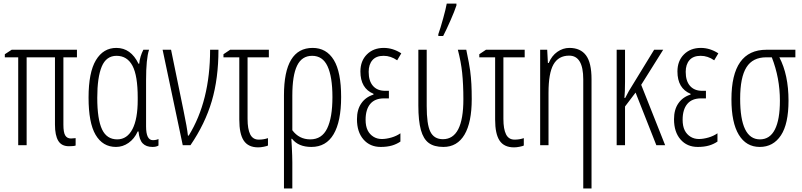

<svg xmlns="http://www.w3.org/2000/svg" viewBox="-20 -806 4454 1066"><path d="M374 -37.1 399.9 -39.1V2Q389.6 5.9 362.8 5.9Q321.8 5.9 303.7 -23.9Q285.2 -54.2 285.2 -113.8V-487.8H127.9V0H81.1V-487.8H6.8V-504.9L44.9 -529.8H407.2V-487.8H332V-113.8Q332 -71.3 341.8 -54.7Q352.1 -37.1 374 -37.1Z M630.9 -32.2Q686 -32.2 715.8 -89.8Q744.6 -146 744.6 -251V-264.2Q744.6 -385.7 715.8 -440.4Q686.5 -496.1 627 -496.1Q569.8 -496.1 544.9 -436.5Q520 -376.5 520 -263.2Q520 -143.1 546.9 -86.9Q573.2 -32.2 630.9 -32.2ZM791 -104Q791 -27.8 828.6 -27.8Q846.7 -27.8 859.9 -34.2V2Q847.7 9.8 826.7 9.8Q791.5 9.8 772.5 -9.8Q753.4 -29.3 749 -76.2H744.6Q726.1 -35.2 693.8 -12.7Q661.6 9.8 624 9.8Q550.3 9.8 510.7 -57.6Q471.7 -124 471.7 -264.2Q471.7 -404.3 512.7 -472.2Q553.7 -540 626 -540Q706.5 -540 749 -452.1H752.9Q754.4 -470.7 760.7 -492.2Q766.6 -511.7 775.9 -529.8H807.6Q791 -480.5 791 -359.9Z M882.8 -529.8H929.7L999 -191.9Q1018.6 -98.1 1023.4 -53.2H1027.8Q1146.5 -245.6 1146.5 -529.8H1192.9Q1192.9 -370.6 1155.8 -244.6Q1118.7 -118.7 1037.6 0H994.6Z M1354.5 -487.8V-146Q1354.5 -89.4 1369.1 -60.1Q1383.8 -30.8 1416.5 -30.8Q1443.8 -30.8 1467.8 -39.1V2Q1463.4 4.9 1444.3 8.8Q1427.2 12.2 1413.6 12.2Q1357.9 12.2 1333 -25.9Q1308.6 -63 1308.6 -142.1V-487.8H1220.7V-504.9L1257.8 -529.8H1472.7V-487.8Z M1712.9 -496.1Q1655.8 -496.1 1629.4 -441.4Q1603 -387.2 1603 -274.9V-83Q1640.6 -32.2 1702.6 -32.2Q1767.1 -32.2 1796.4 -92.8Q1825.7 -153.3 1825.7 -267.1Q1825.7 -379.9 1798.3 -438.5Q1771.5 -496.1 1712.9 -496.1ZM1874 -267.1Q1874 -131.3 1832 -60.5Q1790.5 9.8 1709 9.8Q1636.7 9.8 1601.6 -35.2H1597.7L1600.1 7.3Q1603 63 1603 95.2V240.2H1556.6V-276.9Q1556.6 -540 1715.8 -540Q1792.5 -540 1833.5 -472.7Q1874 -406.2 1874 -267.1Z M2139.2 -301.8V-259.8H2111.8Q2061.5 -259.8 2035.6 -229Q2009.8 -197.8 2009.8 -141.1Q2009.8 -105.5 2021.5 -82Q2032.7 -59.6 2054.2 -46.4Q2074.2 -34.2 2100.1 -34.2Q2124 -34.2 2153.3 -42.5Q2181.6 -50.8 2203.1 -65.9V-20Q2181.6 -5.4 2156.2 2Q2128.9 9.8 2093.8 9.8Q2034.2 9.8 1998 -31.7Q1961.9 -73.2 1961.9 -144Q1961.9 -197.3 1985.8 -231.9Q2009.8 -267.1 2053.7 -280.8V-285.2Q1981 -315.4 1981 -409.2Q1981 -467.8 2017.1 -503.9Q2053.2 -540 2110.8 -540Q2161.6 -540 2208 -509.8L2185.1 -471.2Q2149.4 -496.1 2109.9 -496.1Q2068.8 -496.1 2047.9 -472.2Q2026.9 -448.2 2026.9 -407.2Q2026.9 -356.4 2050.8 -329.1Q2074.7 -301.8 2118.2 -301.8Z M2413.6 -616.2Q2424.8 -647 2440.4 -703.6Q2454.6 -754.4 2460.4 -786.1H2514.2V-775.9Q2502.9 -741.7 2481.9 -694.3Q2458 -639.6 2440.4 -606H2413.6ZM2349.1 -216.8Q2349.1 -115.7 2369.1 -75.2Q2389.6 -33.2 2439 -33.2Q2552.7 -33.2 2552.7 -254.9Q2552.7 -336.9 2545.9 -402.3Q2539.6 -462.4 2522 -529.8H2568.8Q2586.4 -445.3 2590.3 -414.1Q2595.2 -376.5 2597.2 -338.9Q2599.1 -303.2 2599.1 -255.9Q2599.1 -126.5 2559.1 -58.6Q2518.6 9.8 2441.9 9.8Q2389.6 9.8 2359.9 -12.7Q2330.6 -34.7 2316.9 -84Q2302.7 -134.8 2302.7 -220.2V-529.8H2349.1Z M2774.9 -487.8V-146Q2774.9 -89.4 2789.6 -60.1Q2804.2 -30.8 2836.9 -30.8Q2864.3 -30.8 2888.2 -39.1V2Q2883.8 4.9 2864.7 8.8Q2847.7 12.2 2834 12.2Q2778.3 12.2 2753.4 -25.9Q2729 -63 2729 -142.1V-487.8H2641.1V-504.9L2678.2 -529.8H2893.1V-487.8Z M3218.3 240.2V-365.2Q3218.3 -497.1 3140.1 -497.1Q3080.6 -497.1 3052.7 -447.8Q3025.4 -399.4 3025.4 -291V0H2979V-529.8H3018.1L3022 -456.1H3026.4Q3043.5 -496.6 3074.2 -518.1Q3105.5 -540 3141.1 -540Q3202.6 -540 3233.4 -499Q3264.2 -458 3264.2 -366.2V240.2Z M3451.2 -262.2Q3466.8 -292.5 3471.7 -300.8Q3482.9 -320.3 3611.8 -529.8H3662.1L3540 -335L3672.9 0H3624L3508.8 -292L3450.2 -214.8V0H3403.8V-529.8H3450.2V-351.1Q3450.2 -296.4 3446.8 -262.2Z M3899.4 -301.8V-259.8H3872.1Q3821.8 -259.8 3795.9 -229Q3770 -197.8 3770 -141.1Q3770 -105.5 3781.7 -82Q3793 -59.6 3814.5 -46.4Q3834.5 -34.2 3860.4 -34.2Q3884.3 -34.2 3913.6 -42.5Q3941.9 -50.8 3963.4 -65.9V-20Q3941.9 -5.4 3916.5 2Q3889.2 9.8 3854 9.8Q3794.4 9.8 3758.3 -31.7Q3722.2 -73.2 3722.2 -144Q3722.2 -197.3 3746.1 -231.9Q3770 -267.1 3814 -280.8V-285.2Q3741.2 -315.4 3741.2 -409.2Q3741.2 -467.8 3777.3 -503.9Q3813.5 -540 3871.1 -540Q3921.9 -540 3968.3 -509.8L3945.3 -471.2Q3909.7 -496.1 3870.1 -496.1Q3829.1 -496.1 3808.1 -472.2Q3787.1 -448.2 3787.1 -407.2Q3787.1 -356.4 3811 -329.1Q3835 -301.8 3878.4 -301.8Z M4310.1 -247.1Q4310.1 -373 4265.1 -487.8H4234.4Q4159.2 -487.8 4124.5 -432.6Q4089.4 -377 4089.4 -257.8Q4089.4 -32.2 4199.2 -32.2Q4254.4 -32.2 4282.2 -86.9Q4310.1 -141.6 4310.1 -247.1ZM4357.9 -247.1Q4357.9 -118.2 4315.9 -54.7Q4273.4 9.8 4198.2 9.8Q4123 9.8 4082 -57.6Q4041 -125 4041 -254.9Q4041 -529.8 4235.4 -529.8H4396V-487.8H4307.1Q4357.9 -390.6 4357.9 -247.1Z"/></svg>

Font: Germano
Style: Regular
Weight: 300
Width: 3
Foundry: Ascender Corporation
Version: Version 1.10; ttfautohint (v1.5)